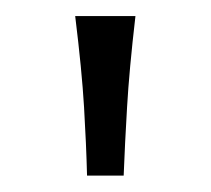

<svg xmlns="http://www.w3.org/2000/svg" viewBox="-20 -600 261 238"><path d="M87.9 -382.3Q86.9 -421.4 84.2 -467Q81.5 -512.7 73.2 -580.1H147.9Q140.1 -512.7 137.5 -467Q134.8 -421.4 133.3 -382.3Z"/></svg>

Font: Harmattan
Style: Regular
Weight: 400
Designer: George W. Nuss III and SIL International
Foundry: SIL International
Version: Version 4.000